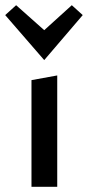

<svg xmlns="http://www.w3.org/2000/svg" viewBox="-36 -718 338 738"><path d="M134 -487 -16 -660 26 -698 134 -602 240 -698 282 -660ZM85 0V-410L184 -428V0Z"/></svg>

Font: EauTest Semibold
Style: Regular
Weight: 600
Designer: Christian Thalmann (Catharsis Fonts)
Version: Version 0.001;PS 000.001;hotconv 1.0.88;makeotf.lib2.5.64775